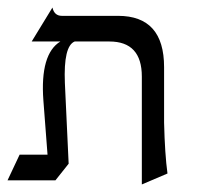

<svg xmlns="http://www.w3.org/2000/svg" viewBox="-20 -476 524 509"><path d="M424 -16 356 13V-273Q356 -366 270 -366H178Q148 -354 152 -256L162 -42L127 2H0L32 -66H106L95 -210Q86 -333 140 -366H64L119 -456Q124 -434 144 -434H293Q415 -434 415 -298V-151Q417 -67 424 -16Z"/></svg>

Font: Bellefair
Style: Regular
Weight: 400
Designer: Nick Shinn, Liron Lavi Turkenic
Foundry: Shinntype
Version: Version 1.003;PS 001.003;hotconv 1.0.88;makeotf.lib2.5.64775